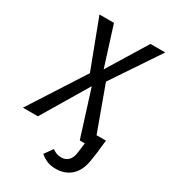

<svg xmlns="http://www.w3.org/2000/svg" viewBox="-249 -794 985 1112"><g transform="rotate(30 243.0 -238.5)"><path d="M478 -75 469 0H470L460 67Q449 139 408.5 175.5Q368 212 306 212Q271 212 246.5 201Q222 190 202 173L241 118Q257 129 270 134Q283 139 302 139Q330 139 348.5 120.5Q367 102 371 67L380 0H346L249 -307L66 0H-34L202 -367L80 -689H177L260 -426L421 -689H520L307 -371L415 -75Z"/></g></svg>

Font: Fira Sans Condensed
Style: Italic
Weight: 400
Width: 3
Italic angle: -8°
Designer: bBox Type GmbH & Carrois Corporate GbR & Edenspiekermann AG
Foundry: bBox Type GmbH & Carrois Corporate GbR & Edenspiekermann AG
Version: Version 4.301